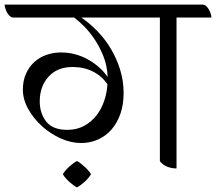

<svg xmlns="http://www.w3.org/2000/svg" viewBox="-59 -722 935 831"><path d="M335 32Q325 49 306.5 65.5Q288 82 274 89Q260 82 241.5 65.5Q223 49 213 32Q223 15 241.5 -1.5Q260 -18 274 -25Q288 -18 307 -0.5Q326 17 335 32ZM705 -646V7Q685 7 666 0Q647 -7 633 -24V-646H293Q331 -620 364.5 -585Q398 -550 422.5 -508Q447 -466 461.5 -418.5Q476 -371 476 -319Q476 -270 462.5 -230.5Q449 -191 424.5 -162.5Q400 -134 366 -118.5Q332 -103 292 -103Q248 -103 203.5 -123Q159 -143 122.5 -176Q86 -209 63 -250.5Q40 -292 40 -334Q40 -373 53.5 -403Q67 -433 89.5 -453.5Q112 -474 142 -484.5Q172 -495 205 -495Q266 -495 320 -465.5Q374 -436 407 -389Q405 -437 389 -477.5Q373 -518 351 -551Q329 -584 305 -608Q281 -632 262 -646H0Q-9 -646 -16 -652Q-23 -658 -28 -667Q-33 -676 -36 -685.5Q-39 -695 -39 -702H817Q826 -702 833 -696Q840 -690 845 -681Q850 -672 853 -662.5Q856 -653 856 -646ZM232 -160Q274 -160 305.5 -177.5Q337 -195 358.5 -222.5Q380 -250 392 -285.5Q404 -321 406 -357Q383 -392 344 -412Q305 -432 255 -432Q189 -432 151 -390Q113 -348 113 -283Q113 -232 141 -196Q169 -160 232 -160Z"/></svg>

Font: Gotu
Style: Regular
Weight: 400
Designer: Sarang Kulkarni & Kailash Malviya
Foundry: Ek Type
Version: Version 2.320;hotconv 1.0.109;makeotfexe 2.5.65596; ttfautoh